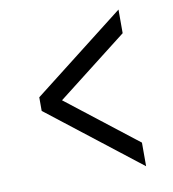

<svg xmlns="http://www.w3.org/2000/svg" viewBox="-73 -666 671 746"><g transform="rotate(-10 262.5 -293.0)"><path d="M81.5 -319.8 443.8 -602.1V-508.8L166.5 -293L443.8 -77.1V16.1L81.5 -266.1Z"/></g></svg>

Font: Anka/Coder Condensed
Style: Regular
Weight: 400
Width: 4
Monospace: yes
Version: Version 1.100